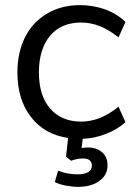

<svg xmlns="http://www.w3.org/2000/svg" viewBox="-20 -535 535 750"><path d="M470 -58Q440 -30 396 -13Q350 6 303 7L299 43Q307 42 313 41.5Q319 41 323 41Q356 41 378 59Q400 77 400 111Q400 149 369 171Q338 195 283 195Q272 195 261 193.5Q250 192 237 190Q214 186 194 176L207 132Q244 146 283 146Q310 146 325 137Q339 128 339 111Q339 99 330 91Q322 84 304 84Q281 84 258 93L238 77L246 4Q153 -10 101 -78Q48 -146 48 -252Q48 -330 78 -390Q108 -449 164 -482Q220 -515 293 -515Q343 -515 392 -498Q439 -480 470 -449L443 -389Q405 -419 370 -433Q333 -447 297 -447Q220 -447 176 -396Q132 -343 132 -252Q132 -161 176 -111Q220 -60 297 -60Q333 -60 370 -74Q405 -88 443 -118Z"/></svg>

Font: PRinguin Sans
Style: Regular
Weight: 400
Designer: Vernon Adams
Foundry: Vernon Adams
Version: ""